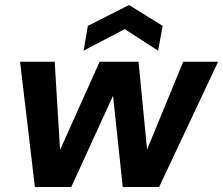

<svg xmlns="http://www.w3.org/2000/svg" viewBox="-20 -745 889 765"><path d="M119 0 60 -499H198L223 -86L192 -87L377 -499H532L572 -87L540 -86L710 -499H849L614 0H469L424 -424H458L264 0ZM313 -543 330 -642 494 -725 628 -642 610 -543 477 -629Z"/></svg>

Font: DM Sans 20pt ExtraBold
Style: Italic
Weight: 800
Italic angle: -10°
Version: Version 4.004;gftools[0.9.30]